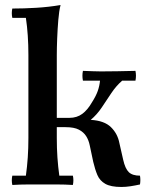

<svg xmlns="http://www.w3.org/2000/svg" viewBox="-20 -734 597 764"><path d="M29 2Q25 -17 29 -35H83Q88 -71 90.5 -107.5Q93 -144 93 -185V-515Q93 -596 83 -663H29Q25 -682 29 -700Q75 -700 124.5 -703Q174 -706 221 -714Q215 -691 212 -654.5Q209 -618 207.5 -580.5Q206 -543 206 -515V-185Q206 -144 208.5 -107.5Q211 -71 216 -35H270Q274 -17 270 2Q238 0 208 0Q178 0 150 0Q122 0 92 0Q62 0 29 2ZM463 10Q421 10 399 -2.5Q377 -15 367.5 -37.5Q358 -60 351 -90L337 -156Q333 -176 323 -192Q313 -208 294 -218Q275 -228 241 -228H206V-265H256Q286 -265 307.5 -281Q329 -297 346 -327Q362 -352 369 -372Q376 -392 378 -413H310Q306 -433 310 -452Q338 -451 352 -450.5Q366 -450 375 -450Q384 -450 397 -450Q417 -450 447 -450.5Q477 -451 519 -452Q523 -433 519 -413H466Q442 -392 423 -363.5Q404 -335 385 -306.5Q366 -278 341 -257Q395 -254 421.5 -228Q448 -202 455 -165L470 -99Q478 -63 492.5 -49Q507 -35 537 -35Q540 -18 537 0Q519 4 500 7Q481 10 463 10Z"/></svg>

Font: Poltawski Nowy SemiBold
Style: Regular
Weight: 600
Version: Version 1.001;gftools[0.9.25]